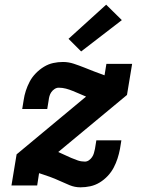

<svg xmlns="http://www.w3.org/2000/svg" viewBox="-20 -793 640 821"><path d="M324 8Q300 8 278 -1Q256 -10 235.5 -19.5Q215 -29 193 -37Q171 -45 149 -52H147L139 0H29L51 -133L348 -380Q334 -386 320 -392Q306 -398 291.5 -404Q277 -410 262 -414Q247 -418 231 -418Q222 -418 213.5 -412.5Q205 -407 199.5 -399Q194 -391 191.5 -382Q189 -373 188 -364L182 -327H75L81 -364Q84 -385 90.5 -405Q97 -425 107 -444Q117 -463 133 -479.5Q149 -496 168 -507.5Q187 -519 207.5 -523.5Q228 -528 249 -528Q273 -528 295.5 -520.5Q318 -513 339.5 -504.5Q361 -496 382.5 -487.5Q404 -479 427 -471L435 -520H545L523 -387L229 -143Q243 -137 256.5 -130.5Q270 -124 284 -118Q298 -112 312.5 -107Q327 -102 343 -102Q352 -102 360 -107.5Q368 -113 373.5 -121Q379 -129 381.5 -138Q384 -147 386 -156L392 -193H499L493 -156Q489 -135 482.5 -115Q476 -95 466 -76Q456 -57 440.5 -40.5Q425 -24 406 -12.5Q387 -1 366 3.5Q345 8 324 8ZM327 -573 273 -627 434 -773 501 -707Z"/></svg>

Font: Iosevka Etoile Extrabold
Style: Italic
Weight: 800
Italic angle: -9°
Designer: Belleve Invis
Foundry: Belleve Invis
Version: Version 22.1.2; ttfautohint (v1.8.4)